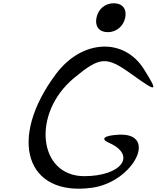

<svg xmlns="http://www.w3.org/2000/svg" viewBox="-20 -1132 959 1176"><path d="M323 -679C26 -282 138 74 543 18C797 -17 951 -318 709 -307C620 -303 592 -282 646 -258C820 -182 725 -53 496 -53C214 -53 173 -437 432 -653C592 -786 631 -789 784 -679C945 -564 950 -566 863 -706C740 -904 482 -891 323 -679ZM571 -1024C560 -971 587 -935 640 -935C693 -935 736 -971 747 -1024C758 -1077 730 -1112 677 -1112C624 -1112 582 -1077 571 -1024Z"/></svg>

Font: Venom Sans
Style: Obl
Weight: 400
Version: Version 1.001